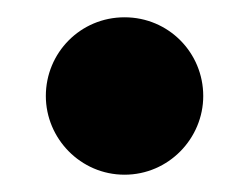

<svg xmlns="http://www.w3.org/2000/svg" viewBox="-20 -439 289 222"><path d="M33 -328C33 -279 73 -237 124 -237C175 -237 215 -279 215 -328C215 -378 175 -419 124 -419C73 -419 33 -378 33 -328Z"/></svg>

Font: Fira Sans OT
Style: Bold Italic
Weight: 700
Italic angle: -8°
Designer: Carrois Corporate & Edenspiekermann
Foundry: Carrois Corporate GbR & Edenspiekermann AG
Version: Version 2.001